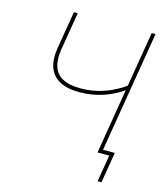

<svg xmlns="http://www.w3.org/2000/svg" viewBox="-127 -826 938 1080"><g transform="rotate(15 342.0 -286.0)"><path d="M314.5 -300.8Q243.2 -300.8 199 -324.5Q154.8 -348.1 137.9 -394.8Q121.1 -441.4 132.3 -509.8L168.5 -727.5H190.9L154.8 -509.8Q144.5 -447.8 158 -406.2Q171.4 -364.7 210.2 -344Q249 -323.2 314.5 -323.2Q388.7 -323.2 455.3 -347.2Q522 -371.1 580.6 -415.5L575.7 -387.2Q520 -345.7 453.6 -323.2Q387.2 -300.8 314.5 -300.8ZM501 0 621.6 -727.5H644L523.4 0ZM543.5 156.2 569.3 0H516.6L520.5 -22.5H595.7L565.9 156.2Z"/></g></svg>

Font: Inter 16pt Thin
Style: Italic
Weight: 250
Italic angle: -9.3988°
Version: Version 4.001;git-66647c0bb